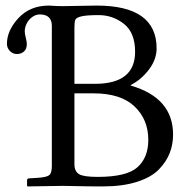

<svg xmlns="http://www.w3.org/2000/svg" viewBox="-20 -667 682 689"><path d="M123.5 -615.2Q108.4 -615.2 95.7 -606Q83 -596.7 75.9 -582.8Q68.8 -568.8 68.8 -554.2Q68.8 -546.4 72.5 -531.7Q76.2 -517.1 76.2 -508.8Q76.2 -490.7 65.7 -481.9Q55.2 -473.1 41 -473.1Q25.9 -473.1 15.4 -484.1Q4.9 -495.1 4.9 -509.8Q4.9 -557.6 46.4 -602.3Q87.9 -647 155.8 -647Q161.6 -647 172.9 -646Q184.1 -645 206.1 -645Q227.1 -645 268.6 -646Q310.1 -647 327.1 -647Q542 -647 542 -493.2Q542 -454.1 514.9 -418Q487.8 -381.8 449.2 -361.8V-359.9Q601.1 -315.9 601.1 -184.1Q601.1 -148.9 589.1 -117.9Q577.1 -86.9 550 -58.8Q522.9 -30.8 471.4 -14.4Q419.9 2 349.1 2Q298.3 2 259.3 1Q220.2 0 206.1 0Q172.9 0 79.1 2L77.1 0V-19Q77.1 -26.9 84 -26.9L113.8 -28.8Q147 -30.8 156.5 -38.3Q166 -45.9 166 -70.8V-574.2Q166 -614.7 123.5 -615.2ZM247.1 -332V-78.1Q247.1 -52.2 263.4 -42.2Q279.8 -32.2 330.1 -32.2Q435.1 -32.2 473.6 -67.1Q512.2 -102.1 512.2 -165Q512.2 -238.3 462.6 -285.2Q413.1 -332 315.9 -332ZM247.1 -569.8V-366.2H320.8Q464.8 -366.2 464.8 -481Q464.8 -549.8 424.8 -581.3Q384.8 -612.8 334 -612.8Q291 -612.8 272.5 -608.4Q253.9 -604 250.5 -596.4Q247.1 -588.9 247.1 -569.8Z"/></svg>

Font: Linux Libertine Capitals
Style: Small Caps
Weight: 400
Designer: Philipp H. Poll
Foundry: Philipp H. Poll
Version: Version 5.1.3